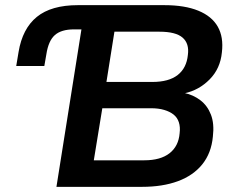

<svg xmlns="http://www.w3.org/2000/svg" viewBox="-20 -725 922 745"><path d="M199 0 296 -611H267Q218 -611 193 -589Q168 -567 160 -515L152 -469H43L52 -523Q67 -614 123 -659.5Q179 -705 282 -705H618Q697 -705 749.5 -683.5Q802 -662 825 -621.5Q848 -581 841 -522Q835 -459 793.5 -417Q752 -375 696 -363V-364Q730 -357 757.5 -336Q785 -315 798.5 -280Q812 -245 806 -195Q800 -131 765 -87.5Q730 -44 670.5 -22Q611 0 531 0ZM344 -103H540Q603 -103 638 -130.5Q673 -158 677 -208Q680 -232 674 -250.5Q668 -269 653.5 -280.5Q639 -292 617 -298.5Q595 -305 566 -305H377ZM393 -407H571Q635 -407 669.5 -434Q704 -461 709 -512Q715 -556 688.5 -579Q662 -602 599 -602H424Z"/></svg>

Font: Nunito Sans 8pt
Style: Bold Italic
Weight: 700
Italic angle: -9°
Version: Version 3.101;gftools[0.9.27]